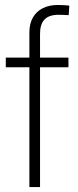

<svg xmlns="http://www.w3.org/2000/svg" viewBox="-20 -755 313 775"><path d="M256.3 -522.5V-483.4H3.4V-522.5ZM98.6 0V-624Q98.6 -659.2 112.5 -683.8Q126.5 -708.5 152.3 -721.7Q178.2 -734.9 213.4 -734.9Q227.1 -734.9 239.5 -734.1Q252 -733.4 259.8 -732.4L257.3 -693.8Q249.5 -694.3 238 -694.8Q226.6 -695.3 215.8 -695.3Q178.2 -695.3 159.9 -676.5Q141.6 -657.7 141.6 -619.1V0Z"/></svg>

Font: Inter 28pt ExtraLight
Style: Regular
Weight: 250
Designer: Rasmus Andersson
Foundry: rsms
Version: Version 4.001;git-66647c0bb